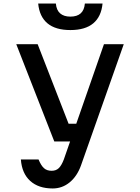

<svg xmlns="http://www.w3.org/2000/svg" viewBox="-20 -850 790 1086"><path d="M72 -600H193L368 -150H441L408 -50H287ZM680 -600 438 86Q416 147 374 181.5Q332 216 278 216Q198 216 151 173.5Q104 131 98 52H198Q212 86 228.5 101Q245 116 272 116Q297 116 312.5 101Q328 86 341 52L568 -600ZM296 -830Q299 -793 320 -774.5Q341 -756 378 -756Q416 -756 436.5 -774.5Q457 -793 460 -830H560Q553 -756 507.5 -718Q462 -680 378 -680Q294 -680 248.5 -718Q203 -756 196 -830Z"/></svg>

Font: Martian Mono SemiExpanded
Style: Regular
Weight: 400
Width: 6
Monospace: yes
Designer: Roman Shamin
Foundry: Evil Martians
Version: Version 1.000